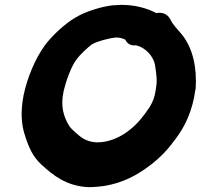

<svg xmlns="http://www.w3.org/2000/svg" viewBox="-20 -748 825 789"><path d="M77 -357C64 -290 67 -235 84 -187C98 -143 115 -103 152 -70C197 -29 251 16 341 21H343C452 21 531 -18 600 -71C641 -103 671 -135 700 -175C741 -229 771 -292 783 -380L784 -382C790 -472 772 -548 730 -603C711 -627 689 -647 681 -667V-668H680C669 -691 645 -699 623 -694C583 -715 534 -728 479 -728H477C467 -727 455 -727 441 -726C394 -720 332 -701 292 -677C249 -653 193 -601 163 -560C124 -505 92 -429 77 -357ZM242 -376C252 -417 273 -476 294 -503H295V-504C306 -521 344 -557 360 -567C380 -578 425 -591 458 -594C472 -594 485 -590 495 -585C495 -585 506 -557 537 -562C577 -554 613 -517 618 -474C623 -440 627 -415 620 -380V-379C616 -349 608 -330 595 -308C571 -273 552 -247 519 -219C493 -198 475 -187 447 -176C424 -168 407 -163 377 -163C343 -165 322 -176 300 -195C289 -204 269 -223 267 -227H266V-228C242 -266 227 -311 242 -376Z"/></svg>

Font: Hussar Pisanka
Style: BlkKur
Weight: 700
Designer: Robert Jablonski
Foundry: Cannot Into Space Fonts
Version: Version 1.070